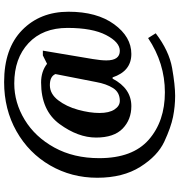

<svg xmlns="http://www.w3.org/2000/svg" viewBox="12 -766 896 961"><g transform="rotate(-90 460.5 -286.0)"><path d="M435.5 -134.8Q478.5 -134.8 499.8 -168.9Q521 -203.1 529.8 -252.9L569.8 -457Q558.1 -484.9 514.2 -484.9Q470.7 -484.9 439 -443.6Q407.2 -402.3 391.1 -343.8Q375 -285.2 375 -236.8Q375 -188 392.6 -161.4Q410.2 -134.8 435.5 -134.8ZM638.2 -202.1Q638.2 -134.8 686 -134.8Q729.5 -134.8 765.1 -203.6Q800.8 -272.5 800.8 -396.5Q800.8 -520.5 724.6 -591.8Q648.4 -663.1 522.9 -663.1Q426.8 -663.1 340.8 -610.8Q254.9 -558.6 201.9 -462.2Q148.9 -365.7 148.9 -237.8Q148.9 -70.8 241.2 10Q333.5 90.8 478.5 90.8Q624 90.8 750 6.8L773.9 44.9Q686 111.8 599.9 127Q513.7 142.1 460.9 142.1Q408.2 142.1 355.7 131.6Q303.2 121.1 231.7 87.9Q160.2 54.7 105.5 -32.2Q50.8 -119.1 50.8 -247.6Q50.8 -376.5 112.5 -483.4Q174.3 -590.3 283.7 -652.1Q393.1 -713.9 529.8 -713.9Q697.8 -713.9 789.8 -623.8Q881.8 -533.7 881.8 -391.6Q881.8 -249.5 819.1 -163.3Q756.3 -77.1 670.4 -77.1Q584.5 -77.1 553.2 -170.9H546.9Q497.6 -77.1 409.2 -77.1Q341.8 -77.1 296.9 -120.6Q252 -164.1 252 -253.9Q252 -343.8 319.6 -436.3Q387.2 -528.8 527.8 -528.8Q583 -528.8 621.1 -499L663.1 -520H687L645 -270Q638.2 -229 638.2 -202.1Z"/></g></svg>

Font: DroidSerif-Bold
Style: Bold
Weight: 700
Foundry: Ascender Corporation
Version: Version 1.00 build 112